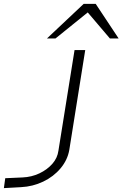

<svg xmlns="http://www.w3.org/2000/svg" viewBox="-57 -963 631 989"><path d="M-37 6 -30 -45 59 -49Q106 -51 146 -70Q186 -89 212.5 -119Q239 -149 244 -187L327 -705H382L300 -191Q291 -139 255 -96Q219 -53 165.5 -27.5Q112 -2 52 1ZM185 -765 374 -943H436L554 -765H509L395 -899L229 -765Z"/></svg>

Font: Nunito Sans 7pt Expanded ExtraLight
Style: Italic
Weight: 250
Width: 7
Italic angle: -9°
Designer: Vernon Adams
Foundry: Vernon Adams
Version: Version 3.101;gftools[0.9.27]